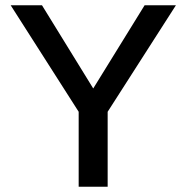

<svg xmlns="http://www.w3.org/2000/svg" viewBox="-20 -708 707 728"><path d="M388.2 -284.2V0H278.3V-284.2L20.5 -688H139.2L333.5 -372.6L528.3 -688H647Z"/></svg>

Font: Arimo Medium
Style: Regular
Weight: 500
Designer: Steve Matteson
Foundry: Monotype Imaging Inc.
Version: Version 1.33